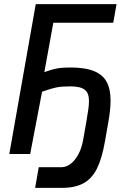

<svg xmlns="http://www.w3.org/2000/svg" viewBox="-20 -745 640 929"><path d="M167.5 64H278Q299.5 64 320.8 48.5Q342 33 358.5 3Q375 -27 382.5 -69L398 -157Q404.5 -195.5 407.5 -217Q410.5 -238.5 410.5 -255.5Q410.5 -282 402 -297.2Q393.5 -312.5 373.5 -319.8Q353.5 -327 318 -327Q276.5 -327 252.8 -322Q229 -317 193 -304.5Q191 -304 188.8 -303Q186.5 -302 183.5 -301L126 0H25L153 -725H544L528 -635H238L194.5 -395.5L197.5 -397Q227.5 -408.5 254.2 -413.5Q281 -418.5 319 -418.5Q392 -418.5 434.8 -401Q477.5 -383.5 496.2 -348.5Q515 -313.5 515 -258Q515 -214 503 -147L487.5 -59Q473 23 448.8 71.2Q424.5 119.5 383.8 141.8Q343 164 279.5 164H150Z"/></svg>

Font: JuliaMono ExtraBoldItalic
Style: Regular
Weight: 800
Italic angle: -9°
Monospace: yes
Designer: cormullion
Foundry: corm
Version: Version 0.049; ttfautohint (v1.8.4)